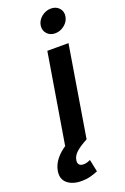

<svg xmlns="http://www.w3.org/2000/svg" viewBox="-247 -814 702 1078"><g transform="rotate(-20 104.0 -274.5)"><path d="M21 0 110.8 -542.5H237.3L147.9 0ZM42.5 210.4Q-11.2 210.4 -42 184.3Q-72.8 158.2 -64.5 110.4Q-58.6 75.7 -33.7 44.4Q-8.8 13.2 30.8 -11.2L147.9 0Q106.9 21.5 82.5 42.5Q58.1 63.5 53.7 89.8Q50.8 106.9 58.8 116.5Q66.9 126 85.4 126Q96.7 126 106.9 122.8Q117.2 119.6 126 115.2L141.1 188.5Q123 196.8 97.2 203.6Q71.3 210.4 42.5 210.4ZM187 -619.6Q156.2 -619.6 138.2 -640.1Q120.1 -660.6 124.5 -689.5Q129.4 -718.8 154.5 -738.8Q179.7 -758.8 210 -758.8Q240.7 -758.8 259 -738.8Q277.3 -718.8 272.5 -689.5Q268.1 -660.6 242.9 -640.1Q217.8 -619.6 187 -619.6Z"/></g></svg>

Font: Inter 16pt SemiBold
Style: Italic
Weight: 600
Italic angle: -9.3988°
Version: Version 4.001;git-66647c0bb